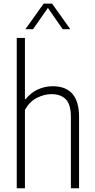

<svg xmlns="http://www.w3.org/2000/svg" viewBox="-20 -1012 510 1032"><path d="M70 -808H114V-479H117.5Q146 -514 183.5 -531.2Q221 -548.5 263.5 -548.5Q405 -548.5 405 -383V0H361V-384Q361 -450 334 -478Q307 -506 256.5 -506Q217.5 -506 178 -485.8Q138.5 -465.5 114 -421.5V0H70ZM358 -855H317L237.5 -969.5L157.5 -855H116.5L214.5 -992.5H260Z"/></svg>

Font: Encode Sans Condensed ExLight
Style: Regular
Weight: 275
Width: 3
Designer: Multiple Designers
Foundry: Impallari Type
Version: Version 2.000